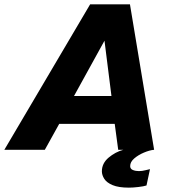

<svg xmlns="http://www.w3.org/2000/svg" viewBox="-85 -688 803 882"><path d="M-65 0 329 -668H512L623 0Q602 2 576 13Q550 24 531.5 40Q513 56 513 75Q513 88 525.5 93Q538 98 553 98Q568 98 583 94Q598 90 604 89L588 164Q576 168 551 171Q526 174 507 174Q460 174 432.5 162.5Q405 151 394 133.5Q383 116 383 99Q383 62 414 36Q445 10 482 0H458L442 -119H187L121 0ZM255 -247H427L395 -501Z"/></svg>

Font: Atkinson Hyperlegible
Style: Bold Italic
Weight: 700
Italic angle: -12°
Designer: Elliott Scott, Megan Eiswerth, Linus Boman, Theodore Petrosky
Foundry: Braille Institute
Version: Version 1.006; ttfautohint (v1.8.3)